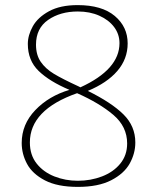

<svg xmlns="http://www.w3.org/2000/svg" viewBox="-20 -720 615 752"><path d="M510 -162Q510 -119 488 -79.5Q466 -40 415.5 -14Q365 12 285 12Q205 12 156 -13.5Q107 -39 86 -78Q65 -117 65 -160Q65 -233 118 -288.5Q171 -344 252 -368Q174 -401 131.5 -442Q89 -483 89 -548Q89 -582 108.5 -617Q128 -652 172 -676Q216 -700 284 -700Q379 -700 429.5 -657.5Q480 -615 480 -550Q480 -489 439.5 -442Q399 -395 324 -364Q417 -318 463.5 -272Q510 -226 510 -162ZM287 -382 295 -378Q448 -448 448 -551Q448 -586 427 -614Q406 -642 369 -658.5Q332 -675 285 -675Q216 -675 168.5 -642Q121 -609 121 -545Q121 -505 139.5 -478Q158 -451 191 -431Q224 -411 287 -382ZM478 -158Q478 -224 424 -270Q370 -316 282 -355Q97 -290 97 -162Q97 -113 123.5 -79.5Q150 -46 193 -29Q236 -12 285 -12Q335 -12 379.5 -29Q424 -46 451 -79Q478 -112 478 -158Z"/></svg>

Font: Arima Madurai Thin
Style: Regular
Weight: 250
Designer: Joana Correia and Natanael Gama
Foundry: NDISCOVER
Version: Version 1.019; ttfautohint (v1.5) -l 7 -r 28 -G 50 -x 13 -D 